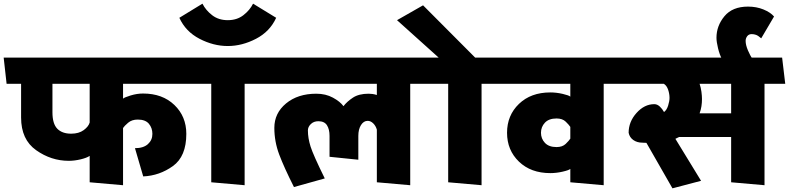

<svg xmlns="http://www.w3.org/2000/svg" viewBox="-31 -994 4302 1047"><path d="M458 -326V-537H255V-382Q255 -319 281.5 -292Q308 -265 357 -265Q399 -265 425.5 -284.5Q452 -304 458 -326ZM458 0V-144Q442 -133 408.5 -125Q375 -117 344 -117Q248 -117 166 -175Q84 -233 84 -353V-537H5L-11 -680H1010L1027 -537H640V-456Q647 -463 681.5 -473.5Q716 -484 749 -484Q855 -484 920 -421.5Q985 -359 985 -264Q985 -141 912 -88.5Q839 -36 750 -32L705 -186Q751 -186 775.5 -208Q800 -230 800 -264Q800 -296 781 -319Q762 -342 720 -342Q688 -342 667.5 -324.5Q647 -307 640 -296V16Z M1475 -897Q1441 -822 1365 -782.5Q1289 -743 1211 -743Q1133 -743 1057 -782.5Q981 -822 947 -897L1073 -974Q1091 -938 1126 -911Q1161 -884 1211 -884Q1261 -884 1296 -911Q1331 -938 1349 -974ZM1121 0V-537H1021L1005 -680H1399L1416 -537H1303V16Z M2024 0V-287Q2018 -308 2004 -321.5Q1990 -335 1974 -335Q1952 -335 1937.5 -312Q1923 -289 1923 -253V-123L1766 -139V-253Q1766 -289 1752 -311Q1738 -333 1705 -333Q1680 -333 1664 -317.5Q1648 -302 1648 -283Q1648 -241 1662.5 -195Q1677 -149 1740 -21L1572 26Q1518 -81 1491.5 -151.5Q1465 -222 1465 -297Q1465 -377 1529 -430Q1593 -483 1694 -483Q1745 -483 1784.5 -461.5Q1824 -440 1842 -415Q1861 -440 1893.5 -461.5Q1926 -483 1979 -483Q1990 -483 2000.5 -481.5Q2011 -480 2024 -476V-537H1410L1394 -680H2302L2319 -537H2206V16Z M2560 -680H2691L2708 -537H2595V16L2413 0V-537H2313L2297 -680H2361L2134 -884L2276 -965Z M2970 -50Q2864 -50 2799 -112.5Q2734 -175 2734 -270Q2734 -365 2799 -427.5Q2864 -490 2970 -490Q3003 -490 3037.5 -482Q3072 -474 3079 -467V-537H2702L2686 -680H3357L3374 -537H3261V16L3079 0V-73Q3072 -66 3037.5 -58Q3003 -50 2970 -50ZM2919 -270Q2919 -238 2940.5 -215Q2962 -192 3004 -192Q3036 -192 3054 -209.5Q3072 -227 3079 -238V-302Q3072 -313 3054 -330.5Q3036 -348 3004 -348Q2962 -348 2940.5 -325Q2919 -302 2919 -270Z M3956 -537H3784Q3791 -516 3794 -493.5Q3797 -471 3797 -454Q3797 -434 3794 -414.5Q3791 -395 3784 -376H3956ZM3956 0V-247H3672L3652 -237L3792 -8L3636 33L3494 -215Q3488 -215 3483 -215.5Q3478 -216 3472 -216Q3443 -216 3422.5 -230.5Q3402 -245 3397 -270Q3397 -330 3440 -378Q3483 -426 3537 -426Q3553 -426 3567 -413Q3581 -400 3590 -383Q3605 -394 3612.5 -418.5Q3620 -443 3620 -460Q3620 -482 3612.5 -504.5Q3605 -527 3589 -537H3368L3352 -680H4234L4251 -537H4138V16Z M4072 -674H3905Q3893 -696 3884.5 -731Q3876 -766 3876 -788Q3876 -853 3919.5 -905.5Q3963 -958 4048 -958Q4094 -958 4132 -942.5Q4170 -927 4190 -904L4120 -785Q4103 -800 4091.5 -804Q4080 -808 4068 -808Q4052 -808 4043.5 -796.5Q4035 -785 4035 -771Q4035 -749 4047.5 -719.5Q4060 -690 4072 -674Z"/></svg>

Font: Palanquin Dark
Style: Bold
Weight: 700
Designer: Pria Ravichandran
Version: Version 1.000